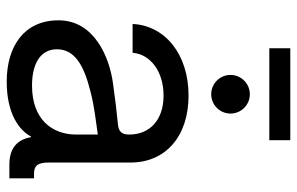

<svg xmlns="http://www.w3.org/2000/svg" viewBox="-174 -690 872 563"><g transform="rotate(90 261.5 -408.0)"><path d="M218.8 7.8C315.9 7.8 362.8 -30.8 379.9 -63.5H381.8C388.7 -21 416.5 0 461.9 0H502.4V-72.3H488.3C464.8 -72.3 456.1 -84 456.1 -115.2V-355.5C456.1 -457.5 379.9 -525.4 259.8 -525.4C137.7 -525.4 54.2 -455.6 49.8 -361.3H134.3C138.2 -412.6 188 -452.1 259.8 -452.1C332 -452.1 374 -411.1 374 -351.6C374 -328.1 364.7 -319.8 340.3 -317.9C307.1 -314.9 272 -310.5 223.1 -303.7C148.9 -293.5 39.1 -250 39.1 -144C39.1 -42.5 116.2 7.8 218.8 7.8ZM230.5 -66.4C164.6 -66.4 124 -92.3 124 -139.2C124 -190.9 169.4 -218.3 248 -237.8C294.9 -250 335 -253.4 374 -259.3V-195.3C374 -127.9 332 -66.4 230.5 -66.4ZM255.9 -591.8C287.1 -591.8 312.5 -617.2 312.5 -648.4C312.5 -679.7 287.1 -705.1 255.9 -705.1C224.6 -705.1 199.2 -679.7 199.2 -648.4C199.2 -617.2 224.6 -591.8 255.9 -591.8ZM390.6 -823.7H121.1V-762.2H390.6Z"/></g></svg>

Font: Raveo Display Display
Style: Regular
Weight: 400
Designer: Jakub Foglar, Rasmus Andersson (Inter)
Foundry: Jakubfoglar.com
Version: Version 1.100;Glyphs 3.2.3 (3260)